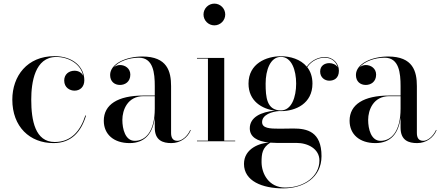

<svg xmlns="http://www.w3.org/2000/svg" viewBox="-20 -780 2430 1060"><path d="M455 -142H451C424 -57.5 373 4 282 4C174 4 152.5 -115.5 152.5 -230C152.5 -324 172 -465.5 291 -465.5C356.5 -465.5 425.5 -429 439.5 -361.5C430.5 -380 412 -389.5 391.5 -389.5C361 -389.5 334.5 -370.5 334.5 -335.5C334.5 -295.5 366.5 -279.5 391.5 -279.5C422 -279.5 445.5 -300.5 445.5 -336.5C445.5 -410.5 383 -470 281 -470C130 -470 48 -360 48 -230C48 -80 144.5 10 275.5 10C376.5 10 429 -55.5 455 -142Z M772 -252.5C630 -252.5 553 -202.5 553 -113.5C553 -37.5 609 10 695.5 10C781.5 10 824 -45 834.5 -131.5V-75C834.5 -4.5 879 10 926 10C975 10 1015.5 -19 1033 -60.5L1030.5 -63C1014.5 -26.5 983 -2.5 960 -2.5C931.5 -2.5 924.5 -23 924.5 -46.5V-304.5C924.5 -385.5 903.5 -468 766 -468C675 -468 588 -428 588 -366C588 -330 612 -311 642.5 -311C670 -311 699.5 -328 699.5 -368C699.5 -402 671 -421 642.5 -421C630 -421 617.5 -416.5 608 -408C635 -441.5 693 -461.5 746.5 -461.5C826.5 -461.5 834.5 -376.5 834.5 -304.5V-252.5ZM724 -2.5C671.5 -2.5 655.5 -68 655.5 -118C655.5 -172.5 684 -249 772 -249H834.5V-180.5C834.5 -54.5 783.5 -2.5 724 -2.5Z M1103.5 -700C1103.5 -667 1130.5 -640 1163.5 -640C1196.5 -640 1223.5 -667 1223.5 -700C1223.5 -733 1196.5 -760 1163.5 -760C1130.5 -760 1103.5 -733 1103.5 -700ZM1067.5 -3.5V0H1278.5V-3.5H1218V-460H1067.5V-456.5H1128V-3.5Z M1359 -71.5C1359 -24 1399.5 0 1464.5 7C1417.5 9.5 1327 38 1327 125C1327 219.5 1428 260 1543.5 260C1655.5 260 1755 201 1755 82C1755 -53.5 1675 -70.5 1600 -70.5C1571.5 -70.5 1559 -69.5 1524 -69.5C1469.5 -69.5 1427 -71.5 1427 -106C1427 -146.5 1481 -164.5 1523 -167C1525.5 -166.5 1528.5 -166.5 1531 -166.5C1612 -166.5 1705 -208 1705 -318.5C1705 -356.5 1694 -386.5 1676 -409.5C1703.5 -448.5 1743 -461.5 1772.5 -461.5C1812.5 -461.5 1837 -436.5 1844.5 -408.5C1835.5 -423.5 1816 -431.5 1798 -431.5C1774 -431.5 1747.5 -418.5 1747.5 -385C1747.5 -352 1773 -334.5 1798 -334.5C1823 -334.5 1851 -347 1851 -389.5C1851 -427.5 1821.5 -465 1772.5 -465C1744 -465 1702.5 -452 1673.5 -412C1639.5 -453 1582.5 -469.5 1531 -469.5C1450 -469.5 1352 -429 1352 -318.5C1352 -222 1426 -178.5 1498.5 -169C1420 -162.5 1359 -132 1359 -71.5ZM1446.5 -318.5C1446.5 -392.5 1472 -466 1531 -466C1590 -466 1615 -392.5 1615 -318.5C1615 -244.5 1590 -170.5 1531 -170.5C1452 -170.5 1446.5 -244.5 1446.5 -318.5ZM1424 114.5C1424 68 1428.5 35 1472.5 7.5C1483.5 8.5 1495 9 1507.5 9H1616.5C1681.5 9 1743.5 43 1743.5 106C1743.5 193 1660 255.5 1554.5 255.5C1463.5 255.5 1424 178 1424 114.5Z M2129 -252.5C1987 -252.5 1910 -202.5 1910 -113.5C1910 -37.5 1966 10 2052.5 10C2138.5 10 2181 -45 2191.5 -131.5V-75C2191.5 -4.5 2236 10 2283 10C2332 10 2372.5 -19 2390 -60.5L2387.5 -63C2371.5 -26.5 2340 -2.5 2317 -2.5C2288.5 -2.5 2281.5 -23 2281.5 -46.5V-304.5C2281.5 -385.5 2260.5 -468 2123 -468C2032 -468 1945 -428 1945 -366C1945 -330 1969 -311 1999.5 -311C2027 -311 2056.5 -328 2056.5 -368C2056.5 -402 2028 -421 1999.5 -421C1987 -421 1974.5 -416.5 1965 -408C1992 -441.5 2050 -461.5 2103.5 -461.5C2183.5 -461.5 2191.5 -376.5 2191.5 -304.5V-252.5ZM2081 -2.5C2028.5 -2.5 2012.5 -68 2012.5 -118C2012.5 -172.5 2041 -249 2129 -249H2191.5V-180.5C2191.5 -54.5 2140.5 -2.5 2081 -2.5Z"/></svg>

Font: Bodoni* 48pt
Style: Regular
Weight: 400
Version: Version 2.3